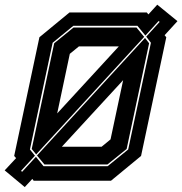

<svg xmlns="http://www.w3.org/2000/svg" viewBox="-24 -752 759 799"><path d="M79 26.5 -4.5 -43 43 -94 35 -103 140 -597 265 -700H587L593.5 -692L630.5 -732.5L714.5 -664L661 -605.5L668 -597L563 -103L438 0H116L110.5 -7.5ZM68 -37 125.5 -99.5 157 -60.5H424L509.5 -130L604 -574L584.5 -599.5L640.5 -661L636 -664.5L581 -604L548 -644.5H281L195 -574L100.5 -130L121.5 -104L63.5 -41ZM126.5 -109.5 108 -132 201.5 -572 282 -637.5H544L576 -598.5ZM161 -67.5 130 -105 579.5 -594 596.5 -572 503 -132 423 -67.5ZM214 -280 470.5 -559H304.5L266.5 -528ZM233.5 -141.5H399L436 -172L488.5 -418.5Z"/></svg>

Font: Tourney Expanded ExtraBold
Style: Italic
Weight: 800
Width: 7
Italic angle: -12°
Designer: Tyler Finck
Foundry: Etcetera Type Co
Version: Version 1.010; ttfautohint (v1.8.3)